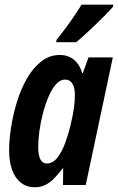

<svg xmlns="http://www.w3.org/2000/svg" viewBox="-20 -790 504 820"><path d="M128.9 9.8Q94.7 9.8 70.1 -9Q45.4 -27.8 32.2 -63.2Q19 -98.6 19 -147.9Q19 -191.9 27.3 -245.8Q35.6 -299.8 52.2 -354.2Q68.8 -408.7 94.7 -454.1Q120.6 -499.5 155.8 -527.3Q190.9 -555.2 235.8 -555.2Q257.8 -555.2 276.1 -547.1Q294.4 -539.1 308.6 -522.2Q322.8 -505.4 331.1 -478H334L357.9 -544.9H461.9L346.2 0H249L250 -70.8H247.1Q229.5 -46.9 211.9 -28.8Q194.3 -10.7 174.3 -0.5Q154.3 9.8 128.9 9.8ZM179.2 -91.8Q206.1 -91.8 225.6 -117.2Q245.1 -142.6 258.5 -179.9Q272 -217.3 280.8 -252.9Q292 -300.3 295.9 -330.1Q299.8 -359.9 299.8 -383.8Q299.8 -416 289.1 -433.1Q278.3 -450.2 257.8 -450.2Q236.8 -450.2 219 -429.9Q201.2 -409.7 187.3 -377Q173.3 -344.2 163.3 -305.7Q153.3 -267.1 148.2 -229.7Q143.1 -192.4 143.1 -164.1Q143.1 -128.4 152.1 -110.1Q161.1 -91.8 179.2 -91.8ZM219.7 -609.9 221.7 -620.1Q242.2 -645.5 261 -670.9Q279.8 -696.3 296.6 -721.2Q313.5 -746.1 328.1 -770H463.9L462.9 -761.7Q452.1 -748.5 431.2 -727.3Q410.2 -706.1 386 -682.9Q361.8 -659.7 340.1 -639.9Q318.4 -620.1 305.7 -609.9Z"/></svg>

Font: Open Sans Condensed
Style: Italic
Weight: 400
Width: 3
Italic angle: -12°
Designer: Monotype Design Team
Foundry: Monotype Imaging Inc.
Version: Version 3.000